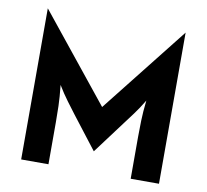

<svg xmlns="http://www.w3.org/2000/svg" viewBox="-74 -727 870 808"><g transform="rotate(10 361.0 -323.0)"><path d="M66.7 0V-645.8L363.9 -276.4L655.6 -645.8V0H534.7V-179.2Q534.7 -209.7 535.8 -247.9Q536.8 -286.1 542.4 -335.4Q520.8 -299.3 501 -272.9Q481.2 -246.5 464.6 -224.3L361.8 -86.8L255.6 -224.3Q239.6 -245.1 217.7 -274.7Q195.8 -304.2 175.7 -337.5Q181.2 -286.8 182.3 -248.6Q183.3 -210.4 183.3 -179.2V0Z"/></g></svg>

Font: co2trust
Style: Bold
Weight: 700
Designer: Kristian Moeller
Foundry: Dicotype
Version: Version 1.000